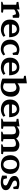

<svg xmlns="http://www.w3.org/2000/svg" viewBox="2412 -3212 815 5678"><g transform="rotate(90 2819.0 -372.5)"><path d="M39 -459 34 -510 260 -542V-459Q294 -500 343 -519.5Q392 -539 433 -539Q467 -539 506 -522V-346L436 -337L399 -437Q359 -437 319.5 -422Q280 -407 260 -384V-67L355 -53L345 0H32V-35L120 -65V-444Z M700 -236Q700 -179 725 -144Q750 -109 792.5 -92.5Q835 -76 885 -76Q920 -76 958.5 -88Q997 -100 1035 -125L1067 -67Q1018 -29 961 -10Q904 9 854 9Q797 9 744 -6Q691 -21 649 -53Q607 -85 582.5 -136.5Q558 -188 558 -262Q558 -339 584.5 -392Q611 -445 653 -477Q695 -509 745 -523.5Q795 -538 841 -538Q926 -538 978.5 -497Q1031 -456 1056 -387.5Q1081 -319 1081 -236ZM965 -318Q965 -371 947 -402.5Q929 -434 901 -448.5Q873 -463 843 -463Q809 -463 777.5 -447Q746 -431 725.5 -399Q705 -367 703 -318Z M1516 -447Q1499 -458 1481 -462Q1463 -466 1446 -466Q1403 -466 1367 -440Q1331 -414 1310 -371Q1289 -328 1289 -277Q1289 -224 1305 -176Q1321 -128 1356.5 -98.5Q1392 -69 1450 -69Q1484 -69 1520 -82.5Q1556 -96 1587 -119L1618 -66Q1578 -28 1530 -8.5Q1482 11 1431 11Q1380 11 1330.5 -4Q1281 -19 1240 -51.5Q1199 -84 1175 -138Q1151 -192 1151 -270Q1151 -344 1179 -395Q1207 -446 1251.5 -478Q1296 -510 1347.5 -524.5Q1399 -539 1446 -539Q1530 -539 1605 -492V-349L1545 -337Z M1826 -236Q1826 -179 1851 -144Q1876 -109 1918.5 -92.5Q1961 -76 2011 -76Q2046 -76 2084.5 -88Q2123 -100 2161 -125L2193 -67Q2144 -29 2087 -10Q2030 9 1980 9Q1923 9 1870 -6Q1817 -21 1775 -53Q1733 -85 1708.5 -136.5Q1684 -188 1684 -262Q1684 -339 1710.5 -392Q1737 -445 1779 -477Q1821 -509 1871 -523.5Q1921 -538 1967 -538Q2052 -538 2104.5 -497Q2157 -456 2182 -387.5Q2207 -319 2207 -236ZM2091 -318Q2091 -371 2073 -402.5Q2055 -434 2027 -448.5Q1999 -463 1969 -463Q1935 -463 1903.5 -447Q1872 -431 1851.5 -399Q1831 -367 1829 -318Z M2224 -677 2219 -728 2444 -760V-482Q2482 -516 2522.5 -531.5Q2563 -547 2602 -547Q2664 -547 2718 -519Q2772 -491 2805.5 -434Q2839 -377 2839 -291Q2839 -208 2814.5 -149.5Q2790 -91 2747.5 -54.5Q2705 -18 2650 -1.5Q2595 15 2534 15Q2477 15 2417.5 1.5Q2358 -12 2304 -35V-662ZM2444 -86Q2473 -72 2499.5 -64Q2526 -56 2551 -56Q2597 -56 2630 -84Q2663 -112 2681.5 -159Q2700 -206 2700 -263Q2700 -348 2668.5 -399.5Q2637 -451 2571 -451Q2514 -451 2444 -407Z M3065 -236Q3065 -179 3090 -144Q3115 -109 3157.5 -92.5Q3200 -76 3250 -76Q3285 -76 3323.5 -88Q3362 -100 3400 -125L3432 -67Q3383 -29 3326 -10Q3269 9 3219 9Q3162 9 3109 -6Q3056 -21 3014 -53Q2972 -85 2947.5 -136.5Q2923 -188 2923 -262Q2923 -339 2949.5 -392Q2976 -445 3018 -477Q3060 -509 3110 -523.5Q3160 -538 3206 -538Q3291 -538 3343.5 -497Q3396 -456 3421 -387.5Q3446 -319 3446 -236ZM3330 -318Q3330 -371 3312 -402.5Q3294 -434 3266 -448.5Q3238 -463 3208 -463Q3174 -463 3142.5 -447Q3111 -431 3090.5 -399Q3070 -367 3068 -318Z M3496 -459 3491 -510 3717 -542V-458Q3751 -499 3800 -519Q3849 -539 3890 -539Q3944 -539 3996 -518Q4048 -497 4073 -443Q4115 -490 4164.5 -514.5Q4214 -539 4263 -539Q4311 -539 4357 -521.5Q4403 -504 4433.5 -464Q4464 -424 4465 -355V-67L4540 -53L4530 0H4247V-35L4325 -65V-315Q4325 -379 4305 -408Q4285 -437 4229 -437Q4189 -437 4149 -420.5Q4109 -404 4089 -381Q4090 -374 4091 -367.5Q4092 -361 4092 -353V-67L4167 -53L4157 0H3874V-35L3952 -65V-315Q3952 -379 3932 -408Q3912 -437 3856 -437Q3816 -437 3776.5 -422Q3737 -407 3717 -384V-67L3792 -53L3782 0H3489V-35L3577 -65V-444Z M4838 -540Q4928 -540 4992 -503.5Q5056 -467 5089.5 -406.5Q5123 -346 5123 -274Q5123 -192 5091 -128Q5059 -64 4999 -28Q4939 8 4854 8Q4759 8 4695.5 -29Q4632 -66 4600.5 -128.5Q4569 -191 4569 -268Q4569 -346 4603 -407.5Q4637 -469 4697.5 -504.5Q4758 -540 4838 -540ZM4853 -65Q4897 -65 4926 -93Q4955 -121 4970 -166Q4985 -211 4985 -263Q4985 -301 4978.5 -337.5Q4972 -374 4956 -403.5Q4940 -433 4911.5 -451Q4883 -469 4839 -469Q4796 -469 4766.5 -443Q4737 -417 4722 -374Q4707 -331 4707 -279Q4707 -242 4713 -204Q4719 -166 4735 -134.5Q4751 -103 4779.5 -84Q4808 -65 4853 -65Z M5277 -74Q5292 -67 5314 -62Q5336 -57 5359 -57Q5398 -57 5430 -73.5Q5462 -90 5463 -130Q5464 -154 5444 -170Q5424 -186 5392.5 -199.5Q5361 -213 5324.5 -228Q5288 -243 5256 -264Q5224 -285 5203.5 -316.5Q5183 -348 5183 -395Q5183 -448 5216 -479.5Q5249 -511 5300 -524.5Q5351 -538 5405 -538Q5454 -538 5498.5 -528.5Q5543 -519 5570 -504V-366L5508 -355L5482 -455Q5465 -460 5450.5 -464Q5436 -468 5412 -468Q5374 -468 5346.5 -452.5Q5319 -437 5319 -410Q5319 -381 5339.5 -361Q5360 -341 5392.5 -326Q5425 -311 5461 -295.5Q5497 -280 5529.5 -260Q5562 -240 5582.5 -211.5Q5603 -183 5603 -140Q5603 -83 5570 -50Q5537 -17 5484.5 -2.5Q5432 12 5374 12Q5318 12 5264.5 0.5Q5211 -11 5173 -26V-163L5250 -175Z"/></g></svg>

Font: Brawler
Style: Bold
Weight: 700
Designer: Oleg Frolov, Haley Fiege
Foundry: Oleg Frolov, Haley Fiege
Version: Version 1.101; ttfautohint (v1.8.3)